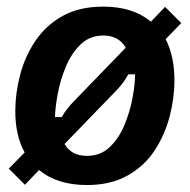

<svg xmlns="http://www.w3.org/2000/svg" viewBox="-20 -532 559 565"><path d="M235.8 12.5Q148.3 12.5 95 -31.7L53.3 11.7L5.8 -35.8L52.5 -83.3Q25 -133.3 25 -205Q25 -257.5 39.2 -311.7Q53.3 -365.8 84.2 -411.7Q115 -457.5 164.2 -485Q213.3 -512.5 284.2 -512.5Q370.8 -512.5 424.2 -468.3L465.8 -511.7L513.3 -464.2L467.5 -416.7Q493.3 -366.7 493.3 -295Q493.3 -243.3 479.2 -189.2Q465 -135 435 -89.2Q405 -43.3 355.4 -15.4Q305.8 12.5 235.8 12.5ZM235.8 -73.3Q275.8 -73.3 302.9 -99.2Q330 -125 346.2 -164.2Q362.5 -203.3 370 -243.8Q377.5 -284.2 377.5 -313.3H357.5Q350 -299.2 340.8 -287.1Q331.7 -275 319.2 -262.5L170 -108.3Q190 -73.3 235.8 -73.3ZM141.7 -187.5H161.7Q169.2 -200.8 178.8 -212.9Q188.3 -225 200.8 -237.5L350 -391.7Q329.2 -427.5 284.2 -427.5Q244.2 -427.5 217.1 -401.2Q190 -375 173.8 -335.8Q157.5 -296.7 150 -256.2Q142.5 -215.8 141.7 -187.5Z"/></svg>

Font: Familjen Grotesk SemiBold
Style: Italic
Weight: 600
Italic angle: -9.46201°
Designer: Anders Wikstroem, Jonas Baeckman, Matilda Gysing, Kristian Moeller
Foundry: Familjen STHLM AB
Version: Version 2.002